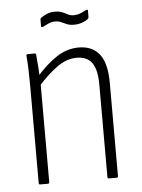

<svg xmlns="http://www.w3.org/2000/svg" viewBox="-48 -668 524 707"><g transform="rotate(-5 213.5 -314.5)"><path d="M326 0Q321 0 321 -6V-347Q321 -402 303 -427.5Q285 -453 246 -453Q209 -453 173 -427Q137 -401 99 -358L98 -395Q137 -440 175.5 -465Q214 -490 257 -490Q307 -490 333.5 -456.5Q360 -423 360 -350V-6Q360 0 355 0ZM72 0Q67 0 67 -6V-367Q67 -398 66 -426Q65 -454 63 -475Q62 -482 68 -482H94Q99 -482 99 -476Q101 -457 103 -427.5Q105 -398 105 -380L106 -372V-6Q106 0 101 0ZM248 -575Q232 -575 221.5 -579.5Q211 -584 201 -588.5Q191 -593 179 -593Q166 -593 154 -587.5Q142 -582 132 -577Q126 -575 126 -580V-604Q126 -609 129 -611Q137 -617 150.5 -623Q164 -629 180 -629Q197 -629 208 -624.5Q219 -620 228 -615Q237 -610 249 -610Q263 -610 275 -615Q287 -620 296 -625Q303 -628 303 -622V-600Q303 -598 302.5 -596Q302 -594 300 -592Q292 -585 278 -580Q264 -575 248 -575Z"/></g></svg>

Font: Sofia Sans Condensed ExtraLight
Style: Regular
Weight: 250
Version: Version 4.100